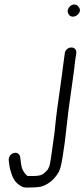

<svg xmlns="http://www.w3.org/2000/svg" viewBox="-20 -670 375 853"><path d="M291 -642C286 -637 282 -631 281 -624C280 -617 282 -611 286 -605C290 -599 296 -596 304 -596C312 -596 318 -599 324 -604C330 -609 334 -615 335 -622C336 -629 333 -635 328 -641C323 -647 317 -650 310 -650C303 -650 296 -647 291 -642ZM284 -178 304 -322C308 -348 311 -374 314 -401L319 -434C320 -441 318 -447 314 -452C310 -457 304 -459 297 -459C290 -459 284 -457 278 -452C272 -447 269 -441 268 -434L267 -427L258 -361C257 -349 255 -336 253 -322L233 -178C232 -168 227 -135 222 -79L207 28C204 50 201 64 198 71C196 76 194 79 193 82C184 93 176 100 168 105C160 110 145 112 121 112H103C98 109 92 103 86 94C80 85 76 74 74 61C72 48 71 38 70 30C69 22 66 16 60 12C54 8 48 8 41 10C34 12 28 16 24 22C20 28 18 36 19 45C20 54 22 62 22 67C22 72 25 84 31 102C37 120 45 135 58 146C71 157 83 163 94 163H114C131 163 147 162 163 159C196 149 222 127 241 94C247 83 253 61 258 28L268 -39Z"/></svg>

Font: AppleStorm
Style: Ita
Weight: 400
Foundry: Cannot Into Space Fonts
Version: Version 1.01